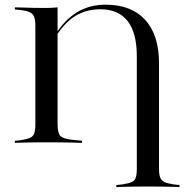

<svg xmlns="http://www.w3.org/2000/svg" viewBox="-20 -602 819 809"><path d="M129 -201.6V-492.7Q129 -517.7 123.8 -531Q118.5 -544.4 105.6 -550.4Q92.7 -556.5 67.7 -559.7L42.7 -562.1V-571Q58.1 -571 77 -570.2Q96 -569.4 118.5 -569Q141.1 -568.5 166.1 -568.5H175Q198.4 -568.5 222.6 -571V-201.6ZM166.1 -2.4Q141.1 -2.4 118.5 -2Q96 -1.6 77 -1.2Q58.1 -0.8 42.7 0V-8.9L67.7 -11.3Q92.7 -15.3 106 -21Q119.4 -26.6 124.2 -39.9Q129 -53.2 129 -78.2V-201.6H222.6V-78.2Q222.6 -41.1 234.7 -29Q246.8 -16.9 285.5 -12.9L325.8 -8.9V0Q308.9 -0.8 286.7 -1.2Q264.5 -1.6 238.7 -2Q212.9 -2.4 182.3 -2.4H176.6ZM556.5 -201.6V-364.5Q556.5 -464.5 517.3 -513.7Q478.2 -562.9 404 -562.9Q340.3 -562.9 293.5 -532.3Q246.8 -501.6 209.7 -438.7L208.9 -448.4Q248.4 -515.3 302 -548.8Q355.6 -582.3 425 -582.3Q533.1 -582.3 591.5 -518.5Q650 -454.8 650 -336.3V-201.6ZM594.4 183.9Q568.5 183.9 546 184.3Q523.4 184.7 504.4 185.1Q485.5 185.5 470.2 186.3V177.4L496 175Q521 171 534.3 165.3Q547.6 159.7 552 146.4Q556.5 133.1 556.5 108.1V-201.6H650V108.1Q650 133.1 655.2 146.4Q660.5 159.7 673.4 165.3Q686.3 171 711.3 175L736.3 177.4V186.3Q721 185.5 702 185.1Q683.1 184.7 660.9 184.3Q638.7 183.9 612.9 183.9H604Z"/></svg>

Font: Playfair 144pt SemiExpanded Medium
Style: Regular
Weight: 500
Width: 6
Designer: Claus Eggers Sørensen
Foundry: Claus Eggers Sørensen
Version: Version 2.203